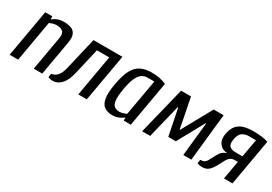

<svg xmlns="http://www.w3.org/2000/svg" viewBox="11 -1129 2486 1758"><g transform="rotate(30 1253.5 -250.0)"><path d="M65 0 153 -500H228L227 -470H232Q280 -510 344 -510Q392 -510 424.5 -497.5Q457 -485 470.5 -452.5Q484 -420 473 -360L410 0H320L383 -360Q392 -413 368.5 -431.5Q345 -450 304 -450Q285 -450 264 -444Q243 -438 230 -430L155 0Z M528 10Q506 10 491 5Q476 0 475 0L482 -40Q512 -40 540 -68Q568 -96 583 -160L663 -500H969L881 0H791L867 -435H737L673 -160Q652 -70 612.5 -30Q573 10 528 10Z M1154 10Q1102 10 1069 -13.5Q1036 -37 1026.5 -93.5Q1017 -150 1035 -250Q1053 -350 1083 -406.5Q1113 -463 1160.5 -486.5Q1208 -510 1275 -510Q1320 -510 1358 -502.5Q1396 -495 1430 -480L1346 0H1271V-30H1266Q1218 10 1154 10ZM1194 -50Q1213 -50 1234 -56.5Q1255 -63 1268 -70L1335 -450H1265Q1233 -450 1206.5 -433.5Q1180 -417 1159.5 -373.5Q1139 -330 1125 -250Q1111 -170 1115.5 -126.5Q1120 -83 1141 -66.5Q1162 -50 1194 -50Z M1466 0 1589 -500H1694L1756 -185H1760L1934 -500H2039L1986 0H1901L1938 -355H1933L1779 -75H1699L1643 -355H1638L1551 0Z M2104 10Q2085 10 2068 5Q2051 0 2051 0L2058 -40Q2088 -40 2102 -50Q2116 -60 2124 -75L2161 -145Q2179 -179 2196.5 -193Q2214 -207 2234 -213L2235 -217Q2186 -219 2157 -257Q2128 -295 2138 -355Q2149 -418 2177 -451.5Q2205 -485 2249 -497.5Q2293 -510 2350 -510Q2395 -510 2433.5 -505.5Q2472 -501 2507 -490L2421 0H2331L2365 -195H2331Q2283 -195 2256 -145L2219 -75Q2195 -32 2170 -11Q2145 10 2104 10ZM2306 -260H2376L2410 -450H2340Q2295 -450 2266.5 -430.5Q2238 -411 2228 -355Q2218 -299 2239.5 -279.5Q2261 -260 2306 -260Z"/></g></svg>

Font: Cuprum
Style: Italic
Weight: 400
Italic angle: -10°
Designer: Jovanny Lemonad
Foundry: Jovanny Lemonad
Version: Version 3.000